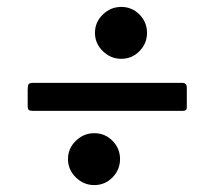

<svg xmlns="http://www.w3.org/2000/svg" viewBox="-20 -670 600 555"><path d="M77.5 -430.5Q65.5 -430.5 62.8 -426.8Q60 -423 60 -410.5V-364.5Q60 -355 63.2 -352.2Q66.5 -349.5 76 -349.5H508Q520 -349.5 520 -358.5V-416.5Q520 -430.5 507 -430.5ZM176.5 -210Q176.5 -179.5 199.2 -157.2Q222 -135 252.5 -135Q283.5 -135 305.2 -157.2Q327 -179.5 327 -210Q327 -241 305.2 -263Q283.5 -285 252.5 -285Q222 -285 199.2 -263Q176.5 -241 176.5 -210ZM254.5 -575Q254.5 -544.5 277.2 -522.2Q300 -500 330.5 -500Q361.5 -500 383.2 -522.2Q405 -544.5 405 -575Q405 -606 383.2 -628Q361.5 -650 330.5 -650Q300 -650 277.2 -628Q254.5 -606 254.5 -575Z"/></svg>

Font: Besley
Style: Bold Italic
Weight: 700
Italic angle: -13°
Designer: Owen Earl
Foundry: indestructible type*
Version: Version 2.001